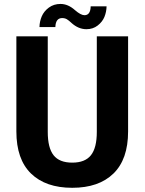

<svg xmlns="http://www.w3.org/2000/svg" viewBox="-20 -917 715 950"><path d="M507.3 -885.7Q506.8 -858.4 496.8 -833.7Q486.8 -809.1 463.4 -790.8Q439.9 -772.5 407.7 -772.5Q368.2 -772.5 334 -803.2Q320.8 -815.9 310.8 -821.8Q300.8 -827.6 287.6 -827.6Q255.4 -827.6 253.9 -783.2H175.3Q175.8 -810.5 186.5 -835.9Q197.3 -861.3 221.7 -879.4Q246.1 -897.5 279.3 -897.5Q316.9 -897.5 351.1 -866.7Q379.9 -841.8 397.9 -841.8Q427.7 -841.8 428.7 -885.7ZM613.8 -266.6Q613.8 -128.9 541.3 -58.3Q468.8 12.2 337.4 12.2Q206.1 12.2 133.5 -58.3Q61 -128.9 61 -266.6V-737.3H216.3V-264.2Q216.3 -185.5 245.1 -148.9Q273.9 -112.3 337.4 -112.3Q400.9 -112.3 429.9 -148.9Q459 -185.5 459 -264.2V-737.3H613.8Z"/></svg>

Font: Epilogue
Style: Bold
Weight: 700
Designer: Tyler Finck
Foundry: Etcetera Type Co
Version: Version 2.112